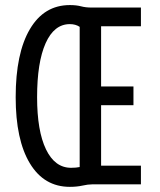

<svg xmlns="http://www.w3.org/2000/svg" viewBox="-20 -723 626 753"><path d="M253.9 9.8Q152.8 9.8 97.2 -82.3Q41.5 -174.3 41.5 -341.8Q41.5 -514.2 97.2 -608.6Q152.8 -703.1 253.9 -703.1Q279.3 -703.1 297.9 -698.2Q315.9 -693.4 338.4 -693.4H532.7V-620.1H376.5V-383.8H503.4V-310.5H376.5V-73.2H532.7V0H341.8Q324.7 0 303.2 4.9Q281.2 9.8 253.9 9.8ZM258.8 -64.9Q278.8 -64.9 292.5 -67.9V-617.7Q276.4 -628.4 253.9 -628.4Q192.4 -628.4 158.9 -553.5Q125.5 -478.5 125.5 -341.8Q125.5 -209.5 160.4 -137.2Q195.3 -64.9 258.8 -64.9Z"/></svg>

Font: CaskaydiaMono NF SemiLight
Style: Regular
Weight: 350
Designer: Aaron Bell
Foundry: Saja Typeworks
Version: Version 2111.001; ttfautohint (v1.8.4);Nerd Fonts 3.1.1